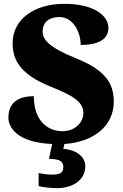

<svg xmlns="http://www.w3.org/2000/svg" viewBox="-20 -744 645 1004"><path d="M276 240C361 240 426 197 426 126C426 73 376 39 311 34L317 9C476 -2 575 -90 575 -212C575 -307 532 -377 380 -438C231 -498 203 -539 203 -579C203 -632 242 -655 291 -655C362 -655 402 -576 402 -509C509 -509 547 -548 547 -598C547 -659 477 -724 315 -724C163 -724 46 -646 46 -518C46 -429 88 -355 240 -293C348 -249 416 -217 416 -153C416 -107 376 -58 306 -58C236 -58 157 -105 157 -241C90 -241 24 -218 24 -129C24 -81 65 1 253 9L236 86C279 89 311 91 311 130C311 164 288 169 250 169C232 169 206 166 182 161V229C206 236 255 240 276 240Z"/></svg>

Font: Noto Serif Georgian Black
Style: Regular
Weight: 900
Designer: Monotype Design Team, Akaki Razmadze
Foundry: Google LLC
Version: Version 2.003